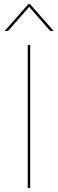

<svg xmlns="http://www.w3.org/2000/svg" viewBox="-20 -921 284 941"><path d="M3 0ZM128 0H116V-700H128ZM243 -769H233Q230.5 -769 228 -769.8Q225.5 -770.5 223 -773L125 -885Q124 -885.5 123 -887.5L121 -885L23 -773Q20.5 -770.5 18 -769.8Q15.5 -769 13 -769H3L119 -901H127Z"/></svg>

Font: Lato Hairline
Style: Regular
Weight: 100
Designer: Lukasz Dziedzic
Foundry: tyPoland Lukasz Dziedzic
Version: Version 2.007; 2014-02-27